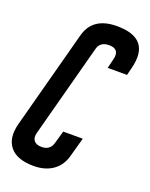

<svg xmlns="http://www.w3.org/2000/svg" viewBox="-181 -836 723 923"><g transform="rotate(20 180.5 -374.5)"><path d="M285 -194 257 -93Q243 -44 204 -17Q165 10 107 10Q22 10 -14 -33.5Q-50 -77 -30 -154L104 -656Q131 -759 255 -759Q431 -759 390 -595L380 -555H281L293 -604Q307 -660 250 -660Q204 -660 194 -618L68 -145Q61 -119 72.5 -104Q84 -89 112 -89Q156 -89 167 -131L185 -194Z"/></g></svg>

Font: Air America
Style: Regular
Weight: 400
Designer: William G. Sherman
Foundry: Aaron Bell – Saja Typeworks
Version: Version 1.100;PS 001.100;hotconv 1.0.88;makeotf.lib2.5.64775